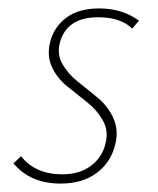

<svg xmlns="http://www.w3.org/2000/svg" viewBox="-20 -432 375 456"><path d="M124 4Q52 4 12 -44L30 -61Q64 -18 128 -18Q170 -18 197 -39Q224 -60 231 -93Q238 -122 224 -146.5Q210 -171 186.5 -189.5Q163 -208 139.5 -227Q116 -246 103.5 -272.5Q91 -299 99 -332Q108 -368 137.5 -390Q167 -412 216 -412Q270 -412 310 -383L294 -364Q267 -391 213 -391Q138 -391 122 -330Q115 -303 128.5 -279.5Q142 -256 165.5 -237.5Q189 -219 212.5 -199.5Q236 -180 249 -152Q262 -124 254 -90Q244 -47 210 -21.5Q176 4 124 4Z"/></svg>

Font: EauTestText Extralight
Style: Italic
Weight: 250
Italic angle: -12°
Designer: Christian Thalmann (Catharsis Fonts)
Version: Version 0.001;PS 000.001;hotconv 1.0.88;makeotf.lib2.5.64775